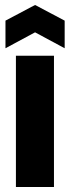

<svg xmlns="http://www.w3.org/2000/svg" viewBox="-20 -752 281 772"><path d="M44 0V-528H197V0ZM2 -558V-669L121 -732L240 -669V-558L121 -622Z"/></svg>

Font: Bricolage Grotesque 24pt Condensed ExtraBold
Style: Regular
Weight: 800
Width: 3
Designer: Mathieu Triay
Foundry: Atelier Triay
Version: Version 1.001;gftools[0.9.33.dev8+g029e19f]